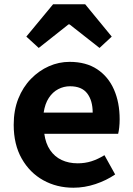

<svg xmlns="http://www.w3.org/2000/svg" viewBox="-20 -863 621 897"><path d="M323 14Q245 14 182 -21Q119 -56 81.5 -122Q44 -188 44 -280Q44 -348 65.5 -402Q87 -456 124.5 -494.5Q162 -533 208.5 -553.5Q255 -574 305 -574Q382 -574 434 -539.5Q486 -505 512.5 -444.5Q539 -384 539 -306Q539 -286 537 -267.5Q535 -249 532 -238H187Q193 -193 214 -162Q235 -131 268 -115.5Q301 -100 343 -100Q377 -100 407 -109.5Q437 -119 468 -138L518 -48Q477 -20 426 -3Q375 14 323 14ZM184 -337H413Q413 -393 387.5 -426.5Q362 -460 307 -460Q278 -460 252 -446.5Q226 -433 208 -405.5Q190 -378 184 -337ZM103 -692 228 -843H378L502 -692L445 -639L305 -749H300L161 -639Z"/></svg>

Font: Noto Sans SC Thin
Style: Bold
Weight: 700
Version: Version 2.004-H2;hotconv 1.0.118;makeotfexe 2.5.65603